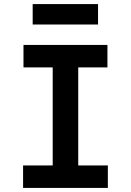

<svg xmlns="http://www.w3.org/2000/svg" viewBox="-20 -920 640 940"><path d="M93 0H508V-110H363V-590H506V-700H95V-590H238V-110H93ZM140 -800H460V-900H140Z"/></svg>

Font: CommitMonoV143 ExtLt
Style: Regular
Weight: 200
Monospace: yes
Designer: Eigil Nikolajsen
Foundry: Eigil Nikolajsen
Version: Version 1.143